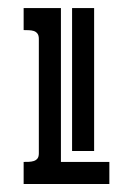

<svg xmlns="http://www.w3.org/2000/svg" viewBox="-20 -460 332 480"><path d="M39.1 -439.9H132.3V-55.2H253.4V0H39.1V-55.2Q44.9 -55.2 51.8 -55.4Q58.6 -55.7 64.2 -57.4Q69.8 -59.1 73.5 -63.5Q77.1 -67.9 77.1 -76.7V-362.8Q77.1 -371.6 73.5 -376.2Q69.8 -380.9 64.2 -382.6Q58.6 -384.3 52 -384.5Q45.4 -384.8 39.1 -384.8ZM215.3 -439.9V-82.5H160.2V-439.9Z"/></svg>

Font: Isar CAT
Style: Regular
Weight: 400
Designer: Digitized by Peter Wiegel
Foundry: CAT-Fonts, Peter Wiegel
Version: Version 1.000; ttfautohint (v1.3)